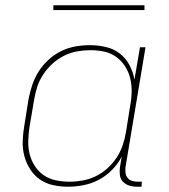

<svg xmlns="http://www.w3.org/2000/svg" viewBox="-20 -699 640 727"><path d="M238 8Q209 8 181 2Q153 -4 131 -19.5Q109 -35 94 -58.5Q79 -82 72 -109Q65 -136 66 -165Q67 -194 72 -223L88 -323Q93 -350 102 -377Q111 -404 126.5 -428.5Q142 -453 164 -473Q186 -493 211.5 -505.5Q237 -518 265 -523Q293 -528 320 -528Q351 -528 381 -521Q411 -514 433.5 -496.5Q456 -479 470 -453Q484 -427 489 -397L510 -520H531L455 -65Q454 -54 455.5 -43.5Q457 -33 463.5 -25Q470 -17 480.5 -14Q491 -11 502 -11H517L516 8H498Q483 8 469 3.5Q455 -1 445.5 -11Q436 -21 434 -35.5Q432 -50 434 -65L441 -106Q427 -79 404.5 -56Q382 -33 354.5 -18.5Q327 -4 297 2Q267 8 238 8ZM243 -11Q268 -11 293 -15.5Q318 -20 342 -31.5Q366 -43 386.5 -61.5Q407 -80 421.5 -102Q436 -124 444.5 -149Q453 -174 457 -199L473 -299Q478 -325 478.5 -351.5Q479 -378 473 -402.5Q467 -427 453.5 -448Q440 -469 420 -483.5Q400 -498 375 -503.5Q350 -509 323 -509Q298 -509 272.5 -504.5Q247 -500 223.5 -488.5Q200 -477 179.5 -458.5Q159 -440 144 -417.5Q129 -395 121 -370Q113 -345 109 -320L92 -220Q88 -194 87 -167.5Q86 -141 92 -116.5Q98 -92 111.5 -71Q125 -50 145 -36Q165 -22 190.5 -16.5Q216 -11 243 -11ZM182 -661V-679H527V-661Z"/></svg>

Font: Iosevka Thin Extended
Style: Italic
Weight: 100
Width: 7
Italic angle: -9°
Monospace: yes
Designer: Belleve Invis
Foundry: Belleve Invis
Version: Version 32.5.0; ttfautohint (v1.8.4)